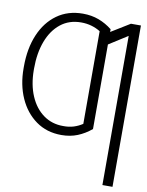

<svg xmlns="http://www.w3.org/2000/svg" viewBox="-85 -614 674 879"><g transform="rotate(10 252.0 -174.5)"><path d="M499.5 -545.9V204.1H452.6V-489.3L365.7 -434.1V-41Q335.9 -16.1 302 -2.4Q268.1 11.2 227.5 11.2Q159.2 11.2 109.1 -24.7Q59.1 -60.5 31.7 -121.8Q4.4 -183.1 4.4 -259.8V-268.1Q4.4 -352.1 31.5 -416.3Q58.6 -480.5 109.1 -516.8Q159.7 -553.2 229 -553.2Q269.5 -553.2 303.2 -540.5Q336.9 -527.8 365.7 -504.9V-492.2L453.1 -545.9ZM229 -30.8Q254.9 -30.3 276.9 -37.1Q298.8 -43.9 317.9 -56.6V-227.5V-487.3Q299.3 -499 276.6 -505.6Q253.9 -512.2 228 -512.2Q172.4 -512.2 132.8 -480.7Q93.3 -449.2 72.5 -394Q51.8 -338.9 51.8 -268.1V-259.8Q52.2 -191.4 74.5 -139.6Q96.7 -87.9 136.7 -59.1Q176.8 -30.3 229 -30.8Z"/></g></svg>

Font: Inter Display ExtraLight
Style: Regular
Weight: 200
Designer: Rasmus Andersson
Foundry: rsms
Version: Version 4.000;git-a52131595